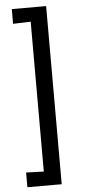

<svg xmlns="http://www.w3.org/2000/svg" viewBox="-61 -818 437 975"><g transform="rotate(-5 158.0 -330.0)"><path d="M38 124V49L128 52V-712L38 -709V-784H213V124Z"/></g></svg>

Font: Ruda Medium
Style: Regular
Weight: 500
Version: Version 2.001